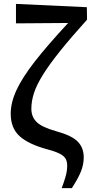

<svg xmlns="http://www.w3.org/2000/svg" viewBox="-20 -761 482 986"><path d="M297 205Q309 173 317 145Q325 117 325 90Q325 69 317.5 55Q310 41 289 29.5Q268 18 227 7Q129 -19 82 -60.5Q35 -102 35 -177Q35 -234 64.5 -298Q94 -362 159 -445.5Q224 -529 330 -643L62 -641V-741L426 -724L427 -660Q345 -569 290 -500.5Q235 -432 202 -379.5Q169 -327 155 -284.5Q141 -242 141 -203Q141 -160 169 -133.5Q197 -107 269 -87Q349 -65 379.5 -33.5Q410 -2 410 47Q410 84 395.5 120Q381 156 349 205Z"/></svg>

Font: Source Serif 4 Semibold
Style: Regular
Weight: 600
Designer: Frank Grießhammer
Foundry: Adobe
Version: Version 4.005;hotconv 1.1.0;makeotfexe 2.6.0